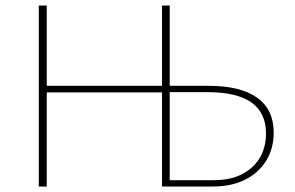

<svg xmlns="http://www.w3.org/2000/svg" viewBox="-20 -678 1073 698"><path d="M975 -196Q975 -138 947.5 -93.5Q920 -49 870.5 -24.5Q821 0 755 0H569V-342H150V0H121V-658H150V-366H569V-658H597V-366H739Q854 -366 914.5 -323Q975 -280 975 -196ZM947 -193Q947 -343 735 -343H597V-23H758Q845 -23 896 -69.5Q947 -116 947 -193Z"/></svg>

Font: Ysabeau Extralight
Style: Regular
Weight: 200
Designer: Christian Thalmann (Catharsis Fonts)
Version: Version 0.003